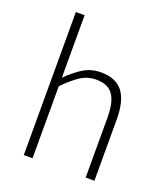

<svg xmlns="http://www.w3.org/2000/svg" viewBox="-133 -813 793 907"><g transform="rotate(20 264.0 -359.5)"><path d="M92 0V-719H136V-405Q174 -443 213 -467.5Q252 -492 302 -492Q377 -492 412 -447Q447 -402 447 -308V0H403V-302Q403 -379 377.5 -415.5Q352 -452 293 -452Q250 -452 215 -429.5Q180 -407 136 -362V0Z"/></g></svg>

Font: Giro Light
Style: Regular
Weight: 300
Designer: Paul D. Hunt
Foundry: Adobe Systems Incorporated
Version: Version 1.000;PS 1.0;hotconv 1.0.88;makeotf.lib2.5.647800